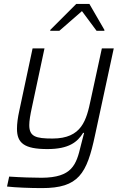

<svg xmlns="http://www.w3.org/2000/svg" viewBox="-20 -758 648 984"><path d="M238 -605 237 -600H284L400 -701L475 -600H515V-605L438 -738H371ZM195 206C383 206 425 133 467 -65L563 -510H502L445 -247C423 -143 400 -48 249 -48C163 -48 130 -58 130 -117C130 -139 135 -169 144 -210L208 -510H147L79 -191C71 -155 67 -124 67 -98C67 -25 104 6 223 6C333 6 377 -30 406 -77H411C405 -55 400 -33 394 -11C371 86 350 152 194 153C151 153 86 151 27 147L16 198C59 203 134 206 195 206Z"/></svg>

Font: Saira UNSAM Light Italic
Style: Regular
Weight: 300
Italic angle: -12°
Designer: Hector Gatti with collaboration of the Omnibus-Type team
Foundry: Omnibus-Type
Version: Version 0.072;PS 000.072;hotconv 1.0.88;makeotf.lib2.5.64775